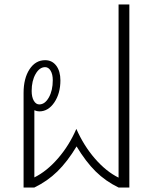

<svg xmlns="http://www.w3.org/2000/svg" viewBox="-20 -835 683 855"><path d="M556 -815V0H508Q450 -28 406 -71.5Q362 -115 321 -183Q280 -115 235.5 -71.5Q191 -28 133 0H85V-421Q85 -486 111.5 -526.5Q138 -567 181 -567Q212 -567 230.5 -542.5Q249 -518 249 -477Q249 -419 222 -379Q195 -339 155 -339Q145 -339 133 -344V-45Q188 -72 238 -129.5Q288 -187 320 -261Q353 -186 403 -128.5Q453 -71 508 -44V-815ZM121 -430Q121 -403 130.5 -386.5Q140 -370 155 -370Q180 -370 197.5 -401Q215 -432 215 -478Q215 -504 205.5 -520Q196 -536 181 -536Q156 -536 138.5 -505.5Q121 -475 121 -430Z"/></svg>

Font: KoHo Light
Style: Regular
Weight: 300
Version: Version 1.000; ttfautohint (v1.6)